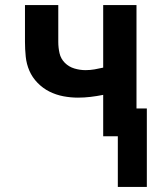

<svg xmlns="http://www.w3.org/2000/svg" viewBox="-20 -540 640 761"><path d="M447 201V0H389V-164Q364 -159 339 -156Q314 -153 289 -153Q260 -153 231 -158.5Q202 -164 176 -177Q150 -190 129 -211.5Q108 -233 96.5 -259.5Q85 -286 82 -315.5Q79 -345 79 -374V-520H211V-374Q211 -351 216 -329Q221 -307 237 -291Q253 -275 275 -268.5Q297 -262 319 -262Q337 -262 354.5 -265Q372 -268 389 -272V-520H521V-110H562V201Z"/></svg>

Font: Iosevka SS04 XBd Ex
Style: Regular
Weight: 800
Width: 7
Monospace: yes
Designer: Belleve Invis
Foundry: Belleve Invis
Version: Version 19.0.0; ttfautohint (v1.8.4)